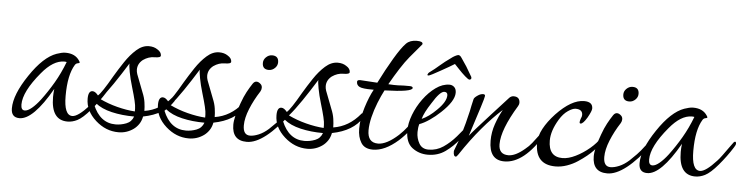

<svg xmlns="http://www.w3.org/2000/svg" viewBox="-35 -548 2768 710"><g transform="rotate(5 1348.5 -193.5)"><path d="M49 3Q18 3 18 -31Q18 -82 68 -156Q117 -229 165 -246Q174 -249 182 -251Q190 -253 198 -253Q234 -253 250 -228Q253 -224 253 -221Q253 -219 246 -218Q240 -217 236 -211Q212 -172 212 -94Q212 -22 243 -22Q264 -22 304 -66Q310 -72 321 -87Q332 -102 343 -117.5Q354 -133 358 -138Q361 -141 363 -141Q367 -141 367 -134Q367 -129 361 -120Q339 -85 311 -52Q283 -19 263 -9Q245 0 227 0Q166 0 166 -86Q166 -93 166.5 -100.5Q167 -108 168 -116Q100 3 49 3ZM66 -27Q77 -27 92 -39.5Q107 -52 123 -73Q147 -105 168 -141Q189 -177 205 -219Q202 -220 196 -220Q155 -220 113 -169Q52 -96 52 -48Q52 -27 66 -27Z M418 23Q371 23 333 -11Q294 -46 294 -91Q294 -120 310 -120Q320 -120 331 -106Q345 -118 381 -181Q397 -208 416 -236.5Q435 -265 457 -284.5Q479 -304 503 -304Q522 -304 535 -295Q550 -286 550 -273Q550 -265 527 -265Q505 -265 485 -251Q466 -236 466 -214Q466 -206 469 -197L494 -132Q502 -113 504.5 -95.5Q507 -78 507 -64Q565 -73 606 -123Q608 -126 611 -126Q617 -126 617 -118Q617 -116 616.5 -114Q616 -112 615 -110Q582 -58 504 -43Q501 -27 493 -15Q485 -3 474 5Q449 23 418 23ZM472 -59V-69Q472 -80 467.5 -99Q463 -118 454 -148Q445 -178 440.5 -202.5Q436 -227 437 -234Q411 -192 385.5 -154.5Q360 -117 340 -94Q371 -79 406 -70Q441 -61 472 -59ZM405 -5Q425 -5 444.5 -12.5Q464 -20 471 -40Q426 -40 387.5 -49Q349 -58 326 -77L320 -71Q347 -5 405 -5Z M679 23Q632 23 594 -11Q555 -46 555 -91Q555 -120 571 -120Q581 -120 592 -106Q606 -118 642 -181Q658 -208 677 -236.5Q696 -265 718 -284.5Q740 -304 764 -304Q783 -304 796 -295Q811 -286 811 -273Q811 -265 788 -265Q766 -265 746 -251Q727 -236 727 -214Q727 -206 730 -197L755 -132Q763 -113 765.5 -95.5Q768 -78 768 -64Q826 -73 867 -123Q869 -126 872 -126Q878 -126 878 -118Q878 -116 877.5 -114Q877 -112 876 -110Q843 -58 765 -43Q762 -27 754 -15Q746 -3 735 5Q710 23 679 23ZM733 -59V-69Q733 -80 728.5 -99Q724 -118 715 -148Q706 -178 701.5 -202.5Q697 -227 698 -234Q672 -192 646.5 -154.5Q621 -117 601 -94Q632 -79 667 -70Q702 -61 733 -59ZM666 -5Q686 -5 705.5 -12.5Q725 -20 732 -40Q687 -40 648.5 -49Q610 -58 587 -77L581 -71Q608 -5 666 -5Z M952 -255Q928 -255 928 -279Q928 -291 937 -300Q947 -310 960 -310Q984 -310 984 -286Q984 -274 975 -265Q965 -255 952 -255ZM894 17Q839 17 839 -42Q839 -70 859 -124Q868 -149 877.5 -166.5Q887 -184 897 -199Q903 -208 911 -208Q919 -208 927 -200Q932 -195 932 -187Q932 -180 928 -173Q906 -139 892 -104.5Q878 -70 878 -43Q878 -7 904 -7Q918 -7 936 -14.5Q954 -22 972 -38Q984 -49 997.5 -63Q1011 -77 1025 -96Q1051 -128 1051 -128Q1056 -128 1056 -120Q1056 -112 1049 -104Q958 17 894 17Z M1119 23Q1072 23 1034 -11Q995 -46 995 -91Q995 -120 1011 -120Q1021 -120 1032 -106Q1046 -118 1082 -181Q1098 -208 1117 -236.5Q1136 -265 1158 -284.5Q1180 -304 1204 -304Q1223 -304 1236 -295Q1251 -286 1251 -273Q1251 -265 1228 -265Q1206 -265 1186 -251Q1167 -236 1167 -214Q1167 -206 1170 -197L1195 -132Q1203 -113 1205.5 -95.5Q1208 -78 1208 -64Q1266 -73 1307 -123Q1309 -126 1312 -126Q1318 -126 1318 -118Q1318 -116 1317.5 -114Q1317 -112 1316 -110Q1283 -58 1205 -43Q1202 -27 1194 -15Q1186 -3 1175 5Q1150 23 1119 23ZM1173 -59V-69Q1173 -80 1168.5 -99Q1164 -118 1155 -148Q1146 -178 1141.5 -202.5Q1137 -227 1138 -234Q1112 -192 1086.5 -154.5Q1061 -117 1041 -94Q1072 -79 1107 -70Q1142 -61 1173 -59ZM1106 -5Q1126 -5 1145.5 -12.5Q1165 -20 1172 -40Q1127 -40 1088.5 -49Q1050 -58 1027 -77L1021 -71Q1048 -5 1106 -5Z M1361 5Q1330 5 1317 -16Q1304 -37 1304 -68Q1304 -106 1317 -147.5Q1330 -189 1345 -216H1339Q1304 -216 1292.5 -221.5Q1281 -227 1281 -240Q1281 -247 1292 -247L1356 -243Q1381 -293 1406.5 -336Q1432 -379 1449 -396Q1463 -410 1488 -410Q1510 -410 1510 -401Q1510 -399 1509 -398L1466 -347Q1451 -329 1433 -301Q1415 -273 1397 -241Q1408 -240 1417.5 -240Q1427 -240 1434 -240Q1438 -240 1443 -240.5Q1448 -241 1455 -241H1476Q1488 -241 1488 -235Q1488 -220 1385 -217Q1374 -196 1363 -168.5Q1352 -141 1345.5 -114Q1339 -87 1339 -65Q1339 -19 1378 -19Q1410 -19 1453 -58Q1470 -74 1482.5 -90.5Q1495 -107 1507 -124Q1513 -133 1518 -133Q1523 -133 1523 -127Q1523 -123 1521.5 -119.5Q1520 -116 1519 -114Q1506 -97 1490.5 -77Q1475 -57 1454 -38Q1405 5 1361 5Z M1565 6Q1532 6 1507 -13Q1482 -32 1482 -77Q1482 -104 1494 -135.5Q1506 -167 1526.5 -195Q1547 -223 1572 -241Q1597 -259 1623 -259Q1633 -259 1640.5 -252Q1648 -245 1648 -231Q1648 -200 1601 -156Q1582 -138 1561.5 -124Q1541 -110 1524 -104Q1520 -91 1520 -74Q1520 -51 1531 -32Q1542 -13 1566 -13Q1596 -13 1621 -30Q1646 -47 1667 -71.5Q1688 -96 1704 -117Q1711 -127 1718 -127Q1722 -127 1722 -123Q1722 -121 1721 -118.5Q1720 -116 1719 -114Q1702 -90 1680 -62Q1658 -34 1630 -14Q1602 6 1565 6ZM1531 -124Q1557 -135 1585 -163Q1618 -195 1618 -219Q1618 -231 1606 -231Q1590 -231 1562 -185Q1537 -147 1531 -124ZM1694 -284Q1690 -284 1677.5 -295Q1665 -306 1653 -319Q1641 -332 1636 -337Q1630 -333 1616 -325Q1602 -317 1586 -308Q1570 -299 1557.5 -292.5Q1545 -286 1542 -286Q1536 -286 1539 -291Q1540 -294 1543 -297Q1565 -313 1580 -326.5Q1595 -340 1626 -362Q1634 -367 1639 -369Q1644 -371 1645 -371Q1648 -371 1651 -369.5Q1654 -368 1658 -362Q1670 -345 1678.5 -331.5Q1687 -318 1700 -295Q1701 -293 1701 -289Q1699 -284 1694 -284Z M1849 6Q1792 6 1792 -66Q1792 -98 1802.5 -128Q1813 -158 1827 -183Q1792 -152 1753.5 -106.5Q1715 -61 1678 -5Q1672 4 1669 4Q1660 4 1660 -14Q1660 -18 1662 -22Q1673 -49 1684 -84.5Q1695 -120 1706 -168Q1708 -178 1710 -188Q1712 -198 1716 -214Q1718 -220 1730 -228Q1740 -235 1750 -235Q1757 -235 1757 -229Q1757 -224 1745 -186Q1733 -148 1710 -77Q1716 -85 1735 -106.5Q1754 -128 1785 -162L1847 -230Q1854 -237 1863 -237Q1886 -237 1886 -214Q1886 -209 1882 -202Q1826 -110 1826 -56Q1826 -18 1862 -18Q1888 -18 1922 -47Q1936 -58 1946.5 -71.5Q1957 -85 1969 -101Q1990 -130 1993 -130Q1996 -130 1996 -124Q1996 -118 1990 -107Q1922 6 1849 6Z M2039 8Q1964 8 1964 -72Q1964 -98 1979 -126Q1994 -154 2021 -183Q2077 -242 2124 -242Q2156 -242 2156 -217Q2156 -208 2142 -183Q2127 -158 2118 -158Q2114 -158 2114 -163Q2114 -167 2117 -176Q2121 -184 2121 -190Q2121 -211 2095 -211Q2084 -211 2067 -199.5Q2050 -188 2036 -165Q2010 -122 2010 -86Q2010 -25 2062 -25Q2084 -25 2110.5 -38Q2137 -51 2161.5 -71.5Q2186 -92 2199 -114Q2207 -126 2212 -126Q2216 -126 2216 -123V-119Q2216 -117 2215.5 -114Q2215 -111 2213 -109Q2198 -87 2177 -64.5Q2156 -42 2121 -19Q2103 -7 2081.5 0.5Q2060 8 2039 8Z M2290 -255Q2266 -255 2266 -279Q2266 -291 2275 -300Q2285 -310 2298 -310Q2322 -310 2322 -286Q2322 -274 2313 -265Q2303 -255 2290 -255ZM2232 17Q2177 17 2177 -42Q2177 -70 2197 -124Q2206 -149 2215.5 -166.5Q2225 -184 2235 -199Q2241 -208 2249 -208Q2257 -208 2265 -200Q2270 -195 2270 -187Q2270 -180 2266 -173Q2244 -139 2230 -104.5Q2216 -70 2216 -43Q2216 -7 2242 -7Q2256 -7 2274 -14.5Q2292 -22 2310 -38Q2322 -49 2335.5 -63Q2349 -77 2363 -96Q2389 -128 2389 -128Q2394 -128 2394 -120Q2394 -112 2387 -104Q2296 17 2232 17Z M2379 3Q2348 3 2348 -31Q2348 -82 2398 -156Q2447 -229 2495 -246Q2504 -249 2512 -251Q2520 -253 2528 -253Q2564 -253 2580 -228Q2583 -224 2583 -221Q2583 -219 2576 -218Q2570 -217 2566 -211Q2542 -172 2542 -94Q2542 -22 2573 -22Q2594 -22 2634 -66Q2640 -72 2651 -87Q2662 -102 2673 -117.5Q2684 -133 2688 -138Q2691 -141 2693 -141Q2697 -141 2697 -134Q2697 -129 2691 -120Q2669 -85 2641 -52Q2613 -19 2593 -9Q2575 0 2557 0Q2496 0 2496 -86Q2496 -93 2496.5 -100.5Q2497 -108 2498 -116Q2430 3 2379 3ZM2396 -27Q2407 -27 2422 -39.5Q2437 -52 2453 -73Q2477 -105 2498 -141Q2519 -177 2535 -219Q2532 -220 2526 -220Q2485 -220 2443 -169Q2382 -96 2382 -48Q2382 -27 2396 -27Z"/></g></svg>

Font: Corinthia
Style: Regular
Weight: 400
Designer: Robert E. Leuschke
Foundry: Robert E. Leuschke
Version: Version 1.013; ttfautohint (v1.8.3)